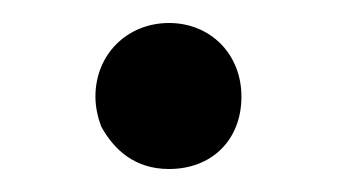

<svg xmlns="http://www.w3.org/2000/svg" viewBox="-20 -134 293 167"><path d="M190 -50C190 -87 163 -114 127 -114C91 -114 63 -87 63 -50C63 -41 65 -32 68 -24C79 -4 97 13 127 13C164 13 190 -12 190 -50Z"/></svg>

Font: fbb
Style: Regular
Weight: 400
Designer: David J. Perry, Michael Sharpe
Version: Version 1.045